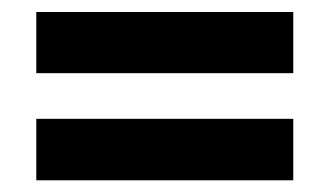

<svg xmlns="http://www.w3.org/2000/svg" viewBox="-20 -526 563 328"><path d="M42 -401V-505.5H481V-401ZM42 -218V-323H481V-218Z"/></svg>

Font: Big Shoulders Thin ExtraBold
Style: Regular
Weight: 800
Version: Version 2.002